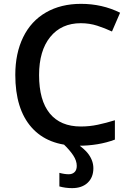

<svg xmlns="http://www.w3.org/2000/svg" viewBox="-20 -744 674 993"><path d="M397.9 -624Q297.4 -624 239.7 -552.7Q182.1 -481.4 182.1 -356Q182.1 -224.6 237.5 -157.2Q293 -89.8 397.9 -89.8Q443.4 -89.8 485.8 -98.9Q528.3 -107.9 574.2 -122.1V-22Q490.2 9.8 383.8 9.8Q227.1 9.8 143.1 -85.2Q59.1 -180.2 59.1 -356.9Q59.1 -468.3 99.9 -551.8Q140.6 -635.3 217.8 -679.7Q294.9 -724.1 398.9 -724.1Q508.3 -724.1 601.1 -678.2L559.1 -581.1Q522.9 -598.1 482.7 -611.1Q442.4 -624 397.9 -624ZM377 113.8Q377 87.4 358.9 59.8Q340.8 32.2 307.1 0H380.9Q416 27.3 431.2 45.2Q446.3 63 454.6 83.5Q462.9 104 462.9 126Q462.9 173.3 433.3 201.2Q403.8 229 353 229Q318.8 229 287.1 220.2V149.9Q313.5 157.2 335.9 157.2Q354 157.2 365.5 146.2Q377 135.3 377 113.8Z"/></svg>

Font: JBL Sans
Style: Semibold
Weight: 600
Version: Version 1.10